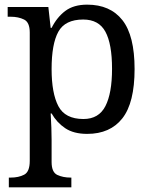

<svg xmlns="http://www.w3.org/2000/svg" viewBox="-20 -566 654 826"><path d="M18 240V198H26Q60 198 84 185.5Q108 173 108 126V-426Q108 -470 83.5 -482Q59 -494 26 -494H13V-536H188L198 -446H202Q225 -492 261 -519Q297 -546 355 -546Q454 -546 506.5 -479.5Q559 -413 559 -269Q559 -124 506.5 -57Q454 10 355 10Q297 10 260.5 -14.5Q224 -39 202 -78H198Q200 -49 201 -16.5Q202 16 202 35V131Q202 175 226.5 186.5Q251 198 284 198H287V240ZM339 -54Q405 -54 433.5 -109.5Q462 -165 462 -270Q462 -377 433.5 -429.5Q405 -482 338 -482Q260 -482 231 -429.5Q202 -377 202 -269Q202 -165 231 -109.5Q260 -54 339 -54Z"/></svg>

Font: NotoSerif-Regular
Style: Regular
Weight: 400
Designer: Monotype Design Team
Foundry: Monotype Imaging Inc.
Version: Version 2.007; ttfautohint (v1.8) -l 8 -r 50 -G 200 -x 14 -D